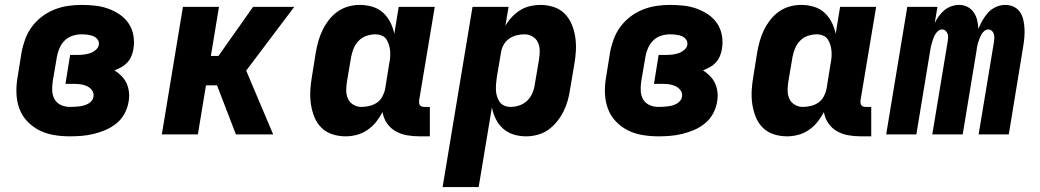

<svg xmlns="http://www.w3.org/2000/svg" viewBox="-20 -548 4240 783"><path d="M265 8Q231 8 199 2.5Q167 -3 139.5 -17Q112 -31 90.5 -54Q69 -77 58.5 -106.5Q48 -136 47 -169Q46 -202 52 -235L68 -335Q73 -362 83 -389Q93 -416 110.5 -439.5Q128 -463 152 -481Q176 -499 203 -509.5Q230 -520 257.5 -524Q285 -528 312 -528Q340 -528 367.5 -525Q395 -522 420.5 -513Q446 -504 468 -489Q490 -474 504.5 -452.5Q519 -431 524 -403.5Q529 -376 524 -348Q522 -334 516 -319.5Q510 -305 499.5 -293.5Q489 -282 475.5 -274.5Q462 -267 447 -261Q463 -251 476 -237.5Q489 -224 496.5 -207.5Q504 -191 506 -171Q508 -151 504 -131Q500 -107 487.5 -84Q475 -61 454.5 -44.5Q434 -28 410.5 -18Q387 -8 362.5 -2Q338 4 313.5 6Q289 8 265 8ZM265 -112Q274 -112 283 -112.5Q292 -113 301.5 -114Q311 -115 320.5 -117.5Q330 -120 338.5 -124.5Q347 -129 353.5 -136.5Q360 -144 361 -153Q364 -168 355.5 -179.5Q347 -191 334 -197Q321 -203 307 -204.5Q293 -206 278 -206H247L266 -324H297Q309 -324 322 -325.5Q335 -327 347 -331Q359 -335 370 -344Q381 -353 383 -365Q385 -378 377.5 -387.5Q370 -397 359.5 -401Q349 -405 336.5 -406.5Q324 -408 312 -408Q294 -408 275.5 -402Q257 -396 243.5 -382.5Q230 -369 222.5 -351.5Q215 -334 212 -316L195 -216Q192 -196 193 -177Q194 -158 203 -142.5Q212 -127 229 -119.5Q246 -112 265 -112Z M942 0 865 -200H820L787 0H640L726 -520H873L840 -320H871L1012 -520H1180L984 -260L1094 0Z M1390 8Q1361 8 1335 -0.5Q1309 -9 1290.5 -27.5Q1272 -46 1262 -71Q1252 -96 1248 -123Q1244 -150 1245.5 -178.5Q1247 -207 1252 -235L1268 -335Q1272 -358 1278.5 -381Q1285 -404 1295.5 -425.5Q1306 -447 1321.5 -467Q1337 -487 1357 -501Q1377 -515 1400.5 -521.5Q1424 -528 1447 -528Q1474 -528 1499 -520.5Q1524 -513 1542 -496.5Q1560 -480 1571.5 -457.5Q1583 -435 1588 -410L1606 -520H1753L1689 -137Q1689 -132 1689.5 -127Q1690 -122 1693 -118.5Q1696 -115 1700.5 -113.5Q1705 -112 1710 -112H1733V8H1690Q1664 8 1639 3.5Q1614 -1 1593 -13Q1572 -25 1558 -45.5Q1544 -66 1540 -91Q1529 -70 1514 -51Q1499 -32 1478.5 -18Q1458 -4 1435 2Q1412 8 1390 8ZM1454 -112Q1470 -112 1487 -116Q1504 -120 1518 -130Q1532 -140 1540 -155.5Q1548 -171 1551 -187L1567 -287Q1570 -301 1571 -314Q1572 -327 1571 -340Q1570 -353 1566 -365.5Q1562 -378 1555.5 -388Q1549 -398 1536.5 -403Q1524 -408 1511 -408Q1493 -408 1475 -402Q1457 -396 1443.5 -382.5Q1430 -369 1422.5 -351Q1415 -333 1412 -316L1395 -216Q1392 -197 1392 -179Q1392 -161 1399 -145.5Q1406 -130 1421 -121Q1436 -112 1454 -112Z M1785 215 1907 -520H2054L2041 -443Q2052 -462 2067.5 -478.5Q2083 -495 2101.5 -506.5Q2120 -518 2141.5 -523Q2163 -528 2183 -528Q2212 -528 2238 -519.5Q2264 -511 2282.5 -492.5Q2301 -474 2311.5 -449Q2322 -424 2326 -397Q2330 -370 2328.5 -341.5Q2327 -313 2322 -285L2305 -185Q2302 -162 2295.5 -139Q2289 -116 2278.5 -94.5Q2268 -73 2252 -53Q2236 -33 2216.5 -19Q2197 -5 2173 1.5Q2149 8 2126 8Q2099 8 2074.5 0.5Q2050 -7 2031.5 -23.5Q2013 -40 2002 -62.5Q1991 -85 1986 -110L1932 215ZM2062 -112Q2080 -112 2098 -118Q2116 -124 2130 -137.5Q2144 -151 2151.5 -169Q2159 -187 2161 -204L2178 -304Q2181 -323 2181 -341Q2181 -359 2174 -374.5Q2167 -390 2152 -399Q2137 -408 2119 -408Q2103 -408 2086.5 -404Q2070 -400 2056 -390Q2042 -380 2033.5 -364.5Q2025 -349 2023 -333L2006 -233Q2004 -219 2003 -206Q2002 -193 2002.5 -180Q2003 -167 2007 -154.5Q2011 -142 2018 -132Q2025 -122 2037 -117Q2049 -112 2062 -112Z M2665 8Q2631 8 2599 2.5Q2567 -3 2539.5 -17Q2512 -31 2490.5 -54Q2469 -77 2458.5 -106.5Q2448 -136 2447 -169Q2446 -202 2452 -235L2468 -335Q2473 -362 2483 -389Q2493 -416 2510.5 -439.5Q2528 -463 2552 -481Q2576 -499 2603 -509.5Q2630 -520 2657.5 -524Q2685 -528 2712 -528Q2740 -528 2767.5 -525Q2795 -522 2820.5 -513Q2846 -504 2868 -489Q2890 -474 2904.5 -452.5Q2919 -431 2924 -403.5Q2929 -376 2924 -348Q2922 -334 2916 -319.5Q2910 -305 2899.5 -293.5Q2889 -282 2875.5 -274.5Q2862 -267 2847 -261Q2863 -251 2876 -237.5Q2889 -224 2896.5 -207.5Q2904 -191 2906 -171Q2908 -151 2904 -131Q2900 -107 2887.5 -84Q2875 -61 2854.5 -44.5Q2834 -28 2810.5 -18Q2787 -8 2762.5 -2Q2738 4 2713.5 6Q2689 8 2665 8ZM2665 -112Q2674 -112 2683 -112.5Q2692 -113 2701.5 -114Q2711 -115 2720.5 -117.5Q2730 -120 2738.5 -124.5Q2747 -129 2753.5 -136.5Q2760 -144 2761 -153Q2764 -168 2755.5 -179.5Q2747 -191 2734 -197Q2721 -203 2707 -204.5Q2693 -206 2678 -206H2647L2666 -324H2697Q2709 -324 2722 -325.5Q2735 -327 2747 -331Q2759 -335 2770 -344Q2781 -353 2783 -365Q2785 -378 2777.5 -387.5Q2770 -397 2759.5 -401Q2749 -405 2736.5 -406.5Q2724 -408 2712 -408Q2694 -408 2675.5 -402Q2657 -396 2643.5 -382.5Q2630 -369 2622.5 -351.5Q2615 -334 2612 -316L2595 -216Q2592 -196 2593 -177Q2594 -158 2603 -142.5Q2612 -127 2629 -119.5Q2646 -112 2665 -112Z M3190 8Q3161 8 3135 -0.5Q3109 -9 3090.5 -27.5Q3072 -46 3062 -71Q3052 -96 3048 -123Q3044 -150 3045.5 -178.5Q3047 -207 3052 -235L3068 -335Q3072 -358 3078.5 -381Q3085 -404 3095.5 -425.5Q3106 -447 3121.5 -467Q3137 -487 3157 -501Q3177 -515 3200.5 -521.5Q3224 -528 3247 -528Q3274 -528 3299 -520.5Q3324 -513 3342 -496.5Q3360 -480 3371.5 -457.5Q3383 -435 3388 -410L3406 -520H3553L3489 -137Q3489 -132 3489.5 -127Q3490 -122 3493 -118.5Q3496 -115 3500.5 -113.5Q3505 -112 3510 -112H3533V8H3490Q3464 8 3439 3.5Q3414 -1 3393 -13Q3372 -25 3358 -45.5Q3344 -66 3340 -91Q3329 -70 3314 -51Q3299 -32 3278.5 -18Q3258 -4 3235 2Q3212 8 3190 8ZM3254 -112Q3270 -112 3287 -116Q3304 -120 3318 -130Q3332 -140 3340 -155.5Q3348 -171 3351 -187L3367 -287Q3370 -301 3371 -314Q3372 -327 3371 -340Q3370 -353 3366 -365.5Q3362 -378 3355.5 -388Q3349 -398 3336.5 -403Q3324 -408 3311 -408Q3293 -408 3275 -402Q3257 -396 3243.5 -382.5Q3230 -369 3222.5 -351Q3215 -333 3212 -316L3195 -216Q3192 -197 3192 -179Q3192 -161 3199 -145.5Q3206 -130 3221 -121Q3236 -112 3254 -112Z M3594 0 3680 -520H3803L3792 -454Q3799 -469 3809 -482.5Q3819 -496 3831.5 -506.5Q3844 -517 3860 -522.5Q3876 -528 3891 -528Q3910 -528 3925.5 -520Q3941 -512 3951 -497.5Q3961 -483 3965 -465.5Q3969 -448 3970 -430Q3977 -448 3987 -465.5Q3997 -483 4010.5 -497.5Q4024 -512 4042.5 -520Q4061 -528 4079 -528Q4098 -528 4114 -520.5Q4130 -513 4139.5 -499Q4149 -485 4153 -468Q4157 -451 4158 -433Q4159 -415 4157.5 -396.5Q4156 -378 4153 -360L4094 0H3971L4034 -380Q4035 -388 4035 -396Q4035 -404 4032.5 -411Q4030 -418 4024 -423Q4018 -428 4011 -428Q4002 -428 3994 -421.5Q3986 -415 3982 -407Q3978 -399 3974.5 -390.5Q3971 -382 3968.5 -373.5Q3966 -365 3964.5 -356.5Q3963 -348 3962 -339L3906 0H3782L3845 -380Q3846 -388 3846.5 -396Q3847 -404 3844 -411Q3841 -418 3835.5 -423Q3830 -428 3822 -428Q3813 -428 3805.5 -421.5Q3798 -415 3793.5 -407Q3789 -399 3786 -390.5Q3783 -382 3780.5 -373.5Q3778 -365 3776 -356.5Q3774 -348 3773 -339L3717 0Z"/></svg>

Font: Iosevka Heavy Extended
Style: Italic
Weight: 900
Width: 7
Italic angle: -9°
Monospace: yes
Designer: Belleve Invis
Foundry: Belleve Invis
Version: Version 32.5.0; ttfautohint (v1.8.4)